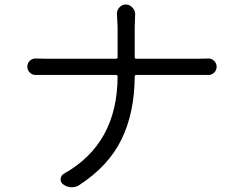

<svg xmlns="http://www.w3.org/2000/svg" viewBox="-20 -791 1040 833"><path d="M564.5 -543Q564.5 -536.1 571.3 -536.1H837.9Q857.4 -536.1 882.8 -537.1Q897.5 -538.1 908.7 -527.3Q919.9 -516.6 919.9 -501.5Q919.9 -486.3 908.7 -475.6Q897.5 -464.8 882.8 -465.8Q857.4 -465.8 836.9 -465.8H571.3Q564.5 -465.8 564.5 -459Q563.5 -300.8 506.8 -185.5Q450.2 -70.3 324.2 11.7Q309.6 21.5 292 21.5Q290 21.5 289.1 21.5Q269.5 20.5 253.9 8.8Q242.2 0 243.2 -14.6Q244.1 -29.3 256.8 -37.1Q489.3 -167 490.2 -459Q490.2 -465.8 482.4 -465.8H191.4Q164.1 -465.8 136.7 -465.8Q121.1 -464.8 109.9 -475.6Q98.6 -486.3 98.6 -502Q98.6 -517.6 109.9 -527.8Q121.1 -538.1 136.7 -537.1Q164.1 -536.1 189.5 -536.1H482.4Q490.2 -536.1 490.2 -543V-674.8L487.3 -731.4Q487.3 -746.1 497.1 -757.8Q508.8 -771.5 525.4 -771.5Q543 -771.5 554.7 -757.8Q566.4 -746.1 566.4 -729.5L564.5 -673.8Z"/></svg>

Font: Gen Jyuu Gothic Normal
Style: Regular
Weight: 300
Designer: [Source Han Sans]
Ryoko NISHIZUKA  (kana & ideographs); Paul D. Hunt (Latin, Greek & Cyrillic); Wenlong ZHANG  (bopomofo
Version: Version 1.002.20150607